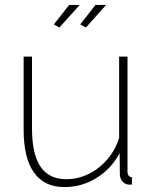

<svg xmlns="http://www.w3.org/2000/svg" viewBox="-20 -750 621 780"><path d="M76 -224V-520H110V-228Q110 -124 144.5 -73Q179 -22 249 -22Q296 -22 339.5 -43Q383 -64 416 -102.5Q449 -141 464 -190V-520H498V-52Q498 -42 503 -36Q508 -30 516 -30V0Q509 0 504.5 0Q500 0 497 -1Q484 -4 475.5 -15.5Q467 -27 467 -42L466 -128Q432 -64 372 -27Q312 10 242 10Q160 10 118 -49Q76 -108 76 -224ZM221 -638 199 -651 261 -730H304ZM329 -638 306 -651 368 -730H411Z"/></svg>

Font: Raleway Thin ExtraLight
Style: Regular
Weight: 250
Version: Version 4.026